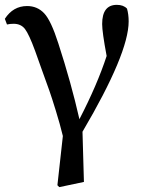

<svg xmlns="http://www.w3.org/2000/svg" viewBox="-20 -561 595 792"><path d="M8.8 -460 0 -483.4Q34.2 -536.1 91.8 -536.1Q133.8 -536.1 162.1 -506.3Q190.4 -476.6 220.7 -381.8Q273.4 -219.7 307.6 -69.3Q380.9 -210.9 419.9 -330.1Q401.4 -428.7 401.4 -461.9Q401.4 -541 461.9 -541Q489.3 -541 503.9 -525.4Q510.7 -502 510.7 -472.7Q510.7 -340.8 320.3 -17.6L326.2 189.5L224.6 210.9L216.8 203.1L239.3 0Q227.5 -48.8 210.4 -104Q193.4 -159.2 183.6 -187Q173.8 -214.8 150.4 -279.3Q127 -343.8 125 -350.6Q99.6 -419.9 83 -441.4Q66.4 -462.9 36.1 -462.9Q21.5 -462.9 8.8 -460Z"/></svg>

Font: GenYoMin TW TTF SemiBold
Style: Regular
Weight: 600
Version: Version 1.300